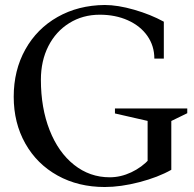

<svg xmlns="http://www.w3.org/2000/svg" viewBox="-20 -735 777 770"><path d="M35 -347Q35 -453 81.5 -536.5Q128 -620 211 -667Q294 -714 400 -715Q452 -715 518 -696Q584 -677 637 -648V-500H599Q599 -551 571 -591Q543 -631 493 -653.5Q443 -676 380 -676Q312 -676 258 -642.5Q204 -609 174 -550Q144 -491 144 -415Q144 -302 179 -213Q214 -124 277 -74Q340 -24 420 -24Q464 -24 506.5 -44Q549 -64 580 -98L572 -71V-268L590 -246L441 -280V-300H731V-281L651 -242L667 -268V-54Q614 -24 539 -4.5Q464 15 400 15Q294 15 211 -31Q128 -77 81.5 -159.5Q35 -242 35 -347Z"/></svg>

Font: Wittgenstein
Style: Regular
Weight: 400
Designer: Jörg Drees
Foundry: Jörg Drees
Version: Version 1.003;Glyphs 3.1.2 (3151)